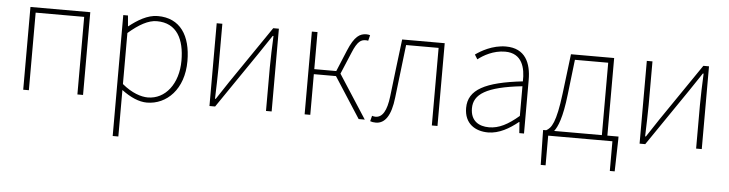

<svg xmlns="http://www.w3.org/2000/svg" viewBox="-47 -758 4625 1218"><g transform="rotate(5 2265.5 -148.5)"><path d="M105 0H141V-494H450V0H486V-527H105Z M732 -416C799 -474 858 -507 912 -507C1041 -507 1089 -405 1089 -271C1089 -124 1008 -20 896 -20C854 -20 794 -39 732 -91ZM696 243H732V-53C788 -11 843 13 893 13C1019 13 1127 -92 1127 -271C1127 -434 1058 -540 915 -540C849 -540 786 -500 734 -459H732L726 -527H696Z M1291 0H1327L1575 -363L1652 -478H1657C1654 -407 1651 -336 1651 -277V0H1687V-527H1651L1403 -164C1381 -131 1349 -82 1327 -49H1322C1324 -120 1327 -191 1327 -249V-527H1291Z M2101 -277 2159 -415C2190 -491 2213 -502 2242 -502C2250 -502 2252 -502 2258 -500L2267 -536C2263 -538 2253 -540 2244 -540C2202 -540 2168 -520 2129 -426L2073 -291H1933V-527H1897V0H1933V-259H2074L2241 0H2280Z M2351 13C2409 13 2447 -40 2460 -156C2474 -270 2487 -381 2500 -494H2707V0H2743V-527H2472C2457 -405 2442 -284 2428 -162C2417 -68 2390 -24 2346 -24C2337 -24 2331 -26 2324 -28L2315 7C2326 11 2335 13 2351 13Z M3066 13C3136 13 3202 -26 3256 -70H3259L3264 0H3294V-341C3294 -448 3256 -540 3132 -540C3046 -540 2973 -496 2940 -472L2958 -443C2992 -470 3055 -507 3130 -507C3239 -507 3261 -414 3258 -329C3021 -302 2914 -247 2914 -130C2914 -30 2984 13 3066 13ZM3069 -20C3005 -20 2951 -50 2951 -131C2951 -220 3029 -273 3258 -298V-109C3189 -50 3132 -20 3069 -20Z M3787 -33H3483C3505 -61 3532 -121 3549 -272L3575 -494H3787ZM3822 -33V-527H3547L3516 -274C3493 -88 3465 -50 3432 -33H3413V-13L3417 189H3448V0H3857V189H3888L3893 -13V-33Z M4030 0H4066L4314 -363L4391 -478H4396C4393 -407 4390 -336 4390 -277V0H4426V-527H4390L4142 -164C4120 -131 4088 -82 4066 -49H4061C4063 -120 4066 -191 4066 -249V-527H4030Z"/></g></svg>

Font: Noto Sans T Chinese Thin
Style: Regular
Weight: 100
Designer: Ryoko NISHIZUKA (kana & ideographs); Paul D. Hunt (Latin, Greek & Cyrillic); Wenlong ZHANG (bopomofo); Sandoll Communica
Foundry: Adobe Systems Incorporated
Version: Version 1.000;PS 1;hotconv 1.0.78;makeotf.lib2.5.61930